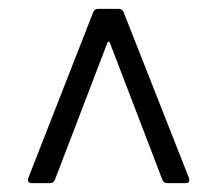

<svg xmlns="http://www.w3.org/2000/svg" viewBox="-20 -720 490 433"><path d="M44 -319 190 -692Q193 -700 201 -700H248Q256 -700 259 -692L406 -319Q407 -317 407 -314Q407 -307 399 -307H357Q349 -307 346 -315L228 -623Q227 -626 225 -626Q223 -626 222 -623L104 -315Q101 -307 93 -307H51Q46 -307 44 -310.5Q42 -314 44 -319Z"/></svg>

Font: Amber EN
Style: Regular
Weight: 400
Designer: Jeremy Tribby
Foundry: Tribby Type Co.
Version: Version 1.403 November 24, 2021